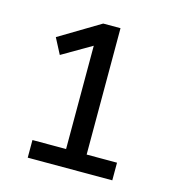

<svg xmlns="http://www.w3.org/2000/svg" viewBox="-75 -769 511 568"><g transform="rotate(15 180.0 -484.5)"><path d="M60 -264V-318H163V-649H188L73 -582L48 -630L173 -705H226V-318H319V-264Z"/></g></svg>

Font: Nunito Sans 10pt Condensed
Style: Regular
Weight: 400
Width: 3
Designer: Vernon Adams
Foundry: Vernon Adams
Version: Version 3.101;gftools[0.9.27]